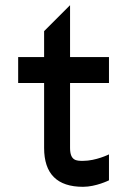

<svg xmlns="http://www.w3.org/2000/svg" viewBox="-20 -720 490 740"><path d="M300 0C350 0 400 -25 400 -25V-125C400 -125 350 -100 300 -100C275 -100 250 -100 250 -150V-400H400V-500H250V-700L150 -600V-500H50V-400H150V-150C150 -50 200 0 300 0Z"/></svg>

Font: LS-VG5000
Style: Regular
Weight: 400
Designer: Justin Bihan, 2021
Foundry: Justin Bihan, 2021
Version: Version 1.000;Glyphs 3.1.2 (3151)